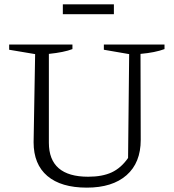

<svg xmlns="http://www.w3.org/2000/svg" viewBox="-20 -851 798 880"><path d="M378 9Q260 9 197 -44.5Q134 -98 134 -199L141 -603L22 -623V-647H312V-626Q273 -611 204 -604V-197Q204 -41 384 -41Q449 -41 492 -61Q535 -81 567 -127L572 -603L456 -623V-647H734V-626Q691 -610 624 -604L625 -210Q625 -105 560 -48Q495 9 378 9ZM268 -786V-831H502V-786Z"/></svg>

Font: Piazzolla SC Light
Style: Regular
Weight: 300
Designer: Juan Pablo del Peral
Foundry: Huerta Tipografica
Version: Version 1.330